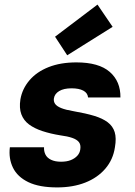

<svg xmlns="http://www.w3.org/2000/svg" viewBox="-20 -805 589 837"><path d="M229 12Q151 12 103.5 -11Q56 -34 36.5 -74Q17 -114 23 -163H172Q171 -146 178 -131.5Q185 -117 202.5 -108.5Q220 -100 246 -100Q271 -100 288.5 -107Q306 -114 317 -126Q328 -138 330 -154Q333 -174 324 -185.5Q315 -197 294.5 -204Q274 -211 243 -215Q200 -222 165 -233.5Q130 -245 106.5 -262.5Q83 -280 73 -307Q63 -334 69 -372Q77 -418 108.5 -455Q140 -492 192 -512.5Q244 -533 313 -533Q411 -533 458.5 -491.5Q506 -450 505 -380H364Q362 -400 343 -410Q324 -420 292 -420Q258 -420 238 -408Q218 -396 215 -376Q213 -363 220 -352.5Q227 -342 246.5 -334Q266 -326 302 -320Q354 -311 390.5 -300Q427 -289 449.5 -272Q472 -255 480 -229Q488 -203 481 -163Q473 -109 439 -69.5Q405 -30 351.5 -9Q298 12 229 12ZM273 -564 220 -645 405 -785 471 -688Z"/></svg>

Font: DM Sans 10pt Black
Style: Italic
Weight: 900
Italic angle: -10°
Version: Version 4.004;gftools[0.9.30]